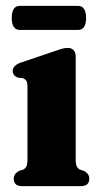

<svg xmlns="http://www.w3.org/2000/svg" viewBox="-20 -637 342 657"><path d="M239 -444.5V-92.5Q239 -75 242.8 -67.5Q246.5 -60 254 -56.5L268 -52Q285.5 -42 285.5 -25.5Q285.5 0 256.5 0H56Q27 0 27 -25.5Q27 -41.5 44.5 -52L59 -56.5Q66.5 -60 70.2 -67.5Q74 -75 74 -92.5V-340.5Q74 -355 70 -360.8Q66 -366.5 58.5 -369.5L40.5 -371.5Q23.5 -379 23.5 -394Q23.5 -412 49 -422L164 -461Q181 -467 191.5 -470Q202 -473 212.5 -473Q225 -473 232 -465Q239 -457 239 -444.5ZM20.2 -575.5Q20.2 -617 48.5 -617H246.3Q274.6 -617 274.6 -575.5Q274.6 -534.5 246.3 -534.5H48.5Q20.2 -534.5 20.2 -575.5Z"/></svg>

Font: Fraunces 72pt Soft
Style: Bold
Weight: 700
Version: Version 1.000;[b76b70a41]